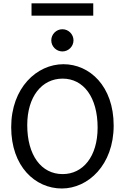

<svg xmlns="http://www.w3.org/2000/svg" viewBox="-20 -1106 753 1139"><path d="M559.1 -349.1C559.1 -175.8 471.2 -73.2 351.6 -73.2C224.6 -73.2 141.6 -185.5 141.6 -363.8C141.6 -532.7 228 -639.6 351.6 -639.6C475.6 -639.6 559.1 -529.3 559.1 -349.1ZM654.3 -361.3C654.3 -595.2 511.7 -725.1 356.4 -725.1C198.7 -725.1 46.4 -585.4 46.4 -351.6C46.4 -117.7 189.5 12.2 346.7 12.2C502.4 12.2 654.3 -127 654.3 -361.3ZM284.2 -866.7C284.2 -830.6 314 -800.8 350.1 -800.8C386.2 -800.8 416 -830.6 416 -866.7C416 -902.8 386.2 -932.6 350.1 -932.6C314 -932.6 284.2 -902.8 284.2 -866.7ZM167 -1013.2H533.2V-1086.4H167Z"/></svg>

Font: Andika
Style: Regular
Weight: 400
Designer: Victor Gaultney, Annie Olsen, Julie Remington, Don Collingsworth, Eric Hays
Foundry: SIL International
Version: Version 1.000